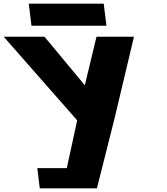

<svg xmlns="http://www.w3.org/2000/svg" viewBox="-65 -1025 907 1045"><path d="M91.6 -1005 106.3 -885H514.3L499.6 -1005ZM-44.8 -825 355.1 -370 298.5 -110H138L151.5 0H274.5H462.5L557.3 -376L664.2 -825H460.2L396.6 -561L177.2 -825Z"/></svg>

Font: Hussar
Style: BdOpOblOne
Weight: 700
Foundry: Cannot Into Space Fonts
Version: Version 2.00